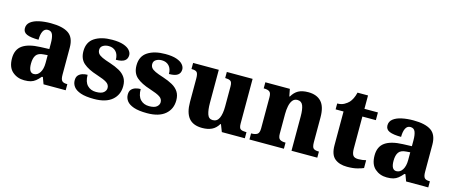

<svg xmlns="http://www.w3.org/2000/svg" viewBox="-43 -1192 4088 1733"><g transform="rotate(15 2001.0 -325.5)"><path d="M200 10Q135 10 89 -30Q43 -70 43 -154Q43 -236 98 -275Q153 -314 265 -318L347 -321V-375Q347 -428 335 -456.5Q323 -485 290 -485Q260 -485 245.5 -456Q231 -427 231 -377Q158 -377 121.5 -392.5Q85 -408 85 -446Q85 -483 114.5 -506Q144 -529 193 -539.5Q242 -550 301 -550Q412 -550 467 -512.5Q522 -475 522 -381V-128Q522 -87 535 -72Q548 -57 582 -57H586V0H379L356 -62H347Q324 -35 304.5 -19.5Q285 -4 261 3Q237 10 200 10ZM269 -67Q304 -67 325.5 -101Q347 -135 347 -191V-264L310 -261Q260 -258 240.5 -230.5Q221 -203 221 -151Q221 -67 269 -67Z M852 10Q773 10 727 -6Q681 -22 661 -48.5Q641 -75 641 -108Q641 -139 656 -155.5Q671 -172 694 -179Q717 -186 741 -186Q741 -120 772 -88Q803 -56 853 -56Q903 -56 924.5 -74.5Q946 -93 946 -117Q946 -148 918 -166.5Q890 -185 824 -206Q738 -233 693.5 -272Q649 -311 649 -383Q649 -468 711 -508.5Q773 -549 875 -549Q941 -549 981 -535Q1021 -521 1039.5 -499Q1058 -477 1058 -454Q1058 -419 1033 -401Q1008 -383 952 -383Q952 -432 926.5 -459Q901 -486 859 -486Q828 -486 805.5 -472Q783 -458 783 -431Q783 -411 794 -396.5Q805 -382 832.5 -369Q860 -356 911 -340Q960 -324 998 -303Q1036 -282 1057 -250Q1078 -218 1078 -170Q1078 -88 1020 -39Q962 10 852 10Z M1348 10Q1269 10 1223 -6Q1177 -22 1157 -48.5Q1137 -75 1137 -108Q1137 -139 1152 -155.5Q1167 -172 1190 -179Q1213 -186 1237 -186Q1237 -120 1268 -88Q1299 -56 1349 -56Q1399 -56 1420.5 -74.5Q1442 -93 1442 -117Q1442 -148 1414 -166.5Q1386 -185 1320 -206Q1234 -233 1189.5 -272Q1145 -311 1145 -383Q1145 -468 1207 -508.5Q1269 -549 1371 -549Q1437 -549 1477 -535Q1517 -521 1535.5 -499Q1554 -477 1554 -454Q1554 -419 1529 -401Q1504 -383 1448 -383Q1448 -432 1422.5 -459Q1397 -486 1355 -486Q1324 -486 1301.5 -472Q1279 -458 1279 -431Q1279 -411 1290 -396.5Q1301 -382 1328.5 -369Q1356 -356 1407 -340Q1456 -324 1494 -303Q1532 -282 1553 -250Q1574 -218 1574 -170Q1574 -88 1516 -39Q1458 10 1348 10Z M1863 10Q1778 10 1737.5 -39Q1697 -88 1697 -189V-407Q1697 -450 1685 -464.5Q1673 -479 1636 -479H1633V-536H1873V-226Q1873 -162 1886 -122.5Q1899 -83 1937 -83Q1978 -83 1996 -123Q2014 -163 2014 -231V-418Q2014 -460 1996.5 -469.5Q1979 -479 1952 -479H1948V-536H2189V-119Q2189 -76 2205.5 -66.5Q2222 -57 2250 -57H2260V0H2045L2019 -67H2014Q1989 -25 1951.5 -7.5Q1914 10 1863 10Z M2303 0V-57H2306Q2340 -57 2359.5 -69Q2379 -81 2379 -125V-415Q2379 -456 2361.5 -467.5Q2344 -479 2311 -479H2308V-536H2537L2550 -469H2555Q2579 -511 2614.5 -530.5Q2650 -550 2707 -550Q2786 -550 2828.5 -504.5Q2871 -459 2871 -358V-128Q2871 -82 2885.5 -69.5Q2900 -57 2933 -57H2937V0H2696V-322Q2696 -387 2682 -422Q2668 -457 2630 -457Q2601 -457 2584.5 -435.5Q2568 -414 2561 -379.5Q2554 -345 2554 -305V-122Q2554 -81 2571.5 -69Q2589 -57 2622 -57H2625V0Z M3217 10Q3144 10 3101 -25.5Q3058 -61 3058 -149V-464H2984V-519Q3022 -519 3048.5 -534Q3075 -549 3090 -565Q3104 -580 3116 -604Q3128 -628 3136 -661H3234V-536H3360V-464H3234V-165Q3234 -122 3247 -102.5Q3260 -83 3296 -83Q3316 -83 3335 -85.5Q3354 -88 3369 -92V-19Q3352 -11 3313 -0.5Q3274 10 3217 10Z M3588 10Q3523 10 3477 -30Q3431 -70 3431 -154Q3431 -236 3486 -275Q3541 -314 3653 -318L3735 -321V-375Q3735 -428 3723 -456.5Q3711 -485 3678 -485Q3648 -485 3633.5 -456Q3619 -427 3619 -377Q3546 -377 3509.5 -392.5Q3473 -408 3473 -446Q3473 -483 3502.5 -506Q3532 -529 3581 -539.5Q3630 -550 3689 -550Q3800 -550 3855 -512.5Q3910 -475 3910 -381V-128Q3910 -87 3923 -72Q3936 -57 3970 -57H3974V0H3767L3744 -62H3735Q3712 -35 3692.5 -19.5Q3673 -4 3649 3Q3625 10 3588 10ZM3657 -67Q3692 -67 3713.5 -101Q3735 -135 3735 -191V-264L3698 -261Q3648 -258 3628.5 -230.5Q3609 -203 3609 -151Q3609 -67 3657 -67Z"/></g></svg>

Font: Noto Serif Tamil ExtraBold
Style: Italic
Weight: 800
Italic angle: -12°
Designer: Indian Type Foundry, Tom Grace, and the Monotype Design Team
Foundry: Monotype Imaging Inc.
Version: Version 2.003; ttfautohint (v1.8.4.7-5d5b)